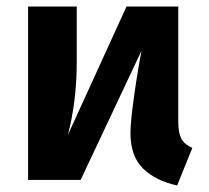

<svg xmlns="http://www.w3.org/2000/svg" viewBox="-20 -551 640 588"><path d="M66 0V-531H215V-360Q215 -300 207.8 -242.2Q200.5 -184.5 187.5 -137L367.5 -531H526L413.5 -396L227 0ZM522.5 17Q456 2.5 417.8 -35.2Q379.5 -73 379.5 -144Q379.5 -163.5 383.2 -197.5Q387 -231.5 392.5 -270Q398 -308.5 403.8 -342.5Q409.5 -376.5 413.5 -396L526 -531V-179Q526 -145 534.8 -127.2Q543.5 -109.5 569 -98Z"/></svg>

Font: Fira Code Light
Style: Bold
Weight: 700
Monospace: yes
Version: Version 5.002